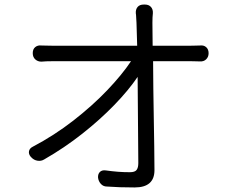

<svg xmlns="http://www.w3.org/2000/svg" viewBox="-20 -799 1040 844"><path d="M115 -110Q105 -122 107.5 -134.5Q110 -147 124 -154Q219 -204 302.5 -269Q386 -334 451 -402Q516 -470 556 -530H215Q196 -530 184 -529.5Q172 -529 162 -528Q146 -528 135 -538Q124 -548 124 -565V-566Q124 -583 135 -592Q146 -601 162 -599Q173 -599 185 -598.5Q197 -598 213 -598H583L580 -699Q579 -718 578.5 -724.5Q578 -731 578 -733.5Q578 -736 577 -741Q576 -758 585 -768.5Q594 -779 612 -779H617Q634 -779 643.5 -768.5Q653 -758 652 -741Q651 -732 650.5 -722.5Q650 -713 650 -699L651 -598H815Q829 -598 840 -598.5Q851 -599 859 -599Q876 -601 886.5 -591.5Q897 -582 897 -565Q897 -549 886.5 -538.5Q876 -528 859 -529Q850 -529 840 -529.5Q830 -530 817 -530H653Q653 -473 654 -409Q655 -345 656 -280.5Q657 -216 658 -157Q659 -98 659 -51Q659 25 572 25Q535 25 507 24Q479 23 450 21Q434 21 423.5 9.5Q413 -2 411 -18Q410 -34 419 -43Q428 -52 444 -50Q473 -46 498 -44Q523 -42 551 -42Q573 -42 580.5 -52Q588 -62 588 -82L585 -461Q545 -402 482.5 -337.5Q420 -273 341.5 -211Q263 -149 174 -98Q161 -90 145 -92.5Q129 -95 118 -107Z"/></svg>

Font: Chiron GoRound TC N
Style: Regular
Weight: 350
Designer: Ryoko NISHIZUKA 西塚涼子 (kana, bopomofo & ideographs); Paul D. Hunt (Latin, Greek & Cyrillic); Sandoll Communications 산돌커뮤니
Foundry: Adobe
Version: Version 1.000;hotconv 1.1.1;makeotfexe 2.6.0